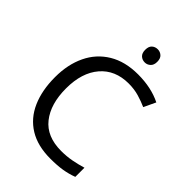

<svg xmlns="http://www.w3.org/2000/svg" viewBox="-263 -1031 1158 1158"><g transform="rotate(45 316.0 -452.5)"><path d="M403 -645Q288 -645 222 -568Q156 -491 156 -357Q156 -224 217.5 -146.5Q279 -69 402 -69Q449 -69 491 -77Q533 -85 573 -97V-19Q533 -4 490.5 3Q448 10 389 10Q280 10 207 -35Q134 -80 97.5 -163Q61 -246 61 -358Q61 -466 100.5 -548.5Q140 -631 217 -677.5Q294 -724 404 -724Q517 -724 601 -682L565 -606Q532 -621 491.5 -633Q451 -645 403 -645ZM381 -915Q401 -915 416.5 -901.5Q432 -888 432 -859Q432 -831 416.5 -817Q401 -803 381 -803Q359 -803 344 -817Q329 -831 329 -859Q329 -888 344 -901.5Q359 -915 381 -915Z"/></g></svg>

Font: Noto Sans Old Permic
Style: Regular
Weight: 400
Designer: Monotype Design Team
Foundry: Monotype Imaging Inc.
Version: Version 2.001; ttfautohint (v1.8.4.7-5d5b)